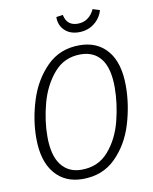

<svg xmlns="http://www.w3.org/2000/svg" viewBox="-95 -945 815 1026"><g transform="rotate(-10 312.0 -431.5)"><path d="M583 -440Q583 -336 551.5 -232.5Q520 -129 449.5 -59Q379 11 271 11Q174 11 118.5 -56Q63 -123 63 -246Q63 -347 95.5 -450.5Q128 -554 198.5 -625Q269 -696 376 -696Q473 -696 528 -630Q583 -564 583 -440ZM123 -244Q123 -142 162.5 -90.5Q202 -39 273 -39Q364 -39 420 -104Q476 -169 499.5 -262Q523 -355 523 -443Q523 -545 484.5 -596Q446 -647 373 -647Q285 -647 229 -582Q173 -517 148 -424.5Q123 -332 123 -244ZM281 -866 317 -871Q329 -811 388 -811Q420 -811 443 -828Q466 -845 479 -874L517 -862Q505 -819 469.5 -792Q434 -765 387 -765Q338 -765 309 -793.5Q280 -822 281 -866Z"/></g></svg>

Font: Fira Sans Condensed Light
Style: Italic
Weight: 300
Width: 3
Italic angle: -8°
Designer: Carrois Corporate & Edenspiekermann AG
Foundry: Carrois Corporate GbR & Edenspiekermann AG
Version: Version 4.203